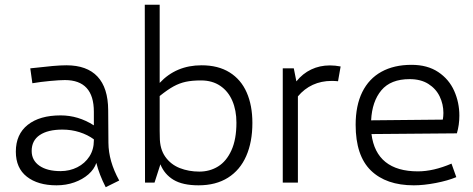

<svg xmlns="http://www.w3.org/2000/svg" viewBox="-20 -760 1969 799"><path d="M419.9 19Q393.1 -33.2 380.9 -82Q372.1 -55.7 347.9 -34.4Q323.7 -13.2 289.3 -1Q254.9 11.2 215.3 11.2Q137.7 11.2 91.8 -24.7Q45.9 -60.5 45.9 -128.9Q45.9 -201.2 95.5 -240.5Q145 -279.8 232.4 -279.8Q305.7 -279.8 370.6 -238.3V-294.9Q370.6 -426.8 250 -426.8Q228.5 -426.8 188.7 -423.1Q148.9 -419.4 114.7 -413.6L106 -475.6Q165.5 -482.4 199.5 -485.4Q233.4 -488.3 256.3 -488.3Q341.8 -488.3 385.7 -441.4Q429.7 -394.5 430.2 -301.8L431.2 -166Q431.6 -89.4 476.1 -8.8ZM370.6 -175.3V-180.2Q344.7 -199.2 310.8 -210Q276.9 -220.7 239.7 -220.7Q179.2 -220.7 145.5 -198Q111.8 -175.3 111.8 -131.8Q111.8 -92.8 144 -70.3Q176.3 -47.9 231.9 -47.9Q270 -47.9 301.8 -64Q333.5 -80.1 352.1 -108.9Q370.6 -137.7 370.6 -175.3Z M1030.3 -248.5Q1030.3 -168.9 1004.6 -110.6Q979 -52.2 928.7 -20.5Q878.4 11.2 806.2 11.2Q740.2 11.2 702.1 -11.7Q664.1 -34.7 647.5 -76.2L623 0H583.5L582.5 -740.2H644.5V-415Q712.9 -488.3 818.8 -488.3Q888.2 -488.3 935.5 -458.7Q982.9 -429.2 1006.6 -375.2Q1030.3 -321.3 1030.3 -248.5ZM963.9 -249.5Q963.9 -300.8 946.8 -340.6Q929.7 -380.4 896.5 -402.8Q863.3 -425.3 816.4 -425.3Q779.8 -425.3 753.4 -419.7Q727.1 -414.1 702.1 -400.4Q677.2 -386.7 644.5 -360.4V-216.3L645 -189.5Q645 -139.6 668 -107.4Q690.9 -75.2 728.3 -60.5Q765.6 -45.9 809.6 -45.9Q853 -45.9 887.7 -67.4Q922.4 -88.9 943.1 -134.5Q963.9 -180.2 963.9 -249.5Z M1353 -487.8Q1374.5 -487.8 1397.5 -483.4L1386.7 -421.9Q1373.5 -423.3 1360.4 -423.3Q1317.4 -423.3 1281.7 -407Q1246.1 -390.6 1219.7 -358.9V0H1156.7V-475.6H1202.6L1213.4 -421.4Q1239.7 -454.1 1275.1 -470.9Q1310.5 -487.8 1353 -487.8Z M1891.6 -278.8Q1891.6 -240.2 1881.3 -205.1L1525.9 -202.1Q1535.6 -125 1584.2 -85.9Q1632.8 -46.9 1719.2 -46.9Q1783.7 -46.9 1858.9 -79.1L1878.9 -22.9Q1844.2 -8.3 1793.7 1.5Q1743.2 11.2 1702.1 11.2Q1586.9 11.2 1523.4 -50.5Q1460 -112.3 1460 -240.7Q1460 -320.8 1487.5 -376.7Q1515.1 -432.6 1567.4 -461.4Q1619.6 -490.2 1692.4 -490.2Q1758.8 -490.2 1803.7 -460.2Q1848.6 -430.2 1870.1 -381.8Q1891.6 -333.5 1891.6 -278.8ZM1825.2 -290Q1825.2 -326.2 1809.8 -358.4Q1794.4 -390.6 1762.9 -410.6Q1731.4 -430.7 1684.6 -430.7Q1606 -430.7 1567.1 -384.3Q1528.3 -337.9 1524.4 -259.3L1822.8 -262.2Q1825.2 -276.9 1825.2 -290Z"/></svg>

Font: Selawik Semilight
Style: Regular
Weight: 300
Designer: Aaron Bell
Foundry: Microsoft Corporation
Version: Version 1.01